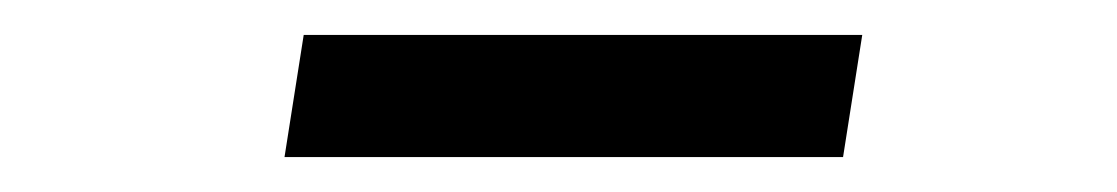

<svg xmlns="http://www.w3.org/2000/svg" viewBox="-20 -385 640 110"><path d="M143 -295H463L474 -365H154Z"/></svg>

Font: JetBrains Mono Light
Style: Italic
Weight: 336
Italic angle: -9°
Monospace: yes
Designer: Philipp Nurullin, Konstantin Bulenkov
Foundry: JetBrains
Version: Version 2.305